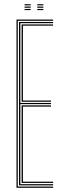

<svg xmlns="http://www.w3.org/2000/svg" viewBox="-20 -893 297 913"><path d="M58.5 0V-800H232.5V-794.2H64.5V-5.8H232.5V0ZM82.8 -23.2V-392H222.5V-386H89V-29H232.5V-23.2ZM70.5 -11.5V-788.5H232.5V-782.8H76.8V-403.5H222.5V-397.8H76.8V-17.2H232.5V-11.5ZM82.8 -409.2V-776.8H232.5V-771H89V-415H222.5V-409.2ZM157.2 -867.5V-873H186.2V-867.5ZM96.8 -845V-850.5H125.8V-845ZM96.8 -856.2V-861.8H125.8V-856.2ZM96.8 -867.5V-873H125.8V-867.5ZM157.2 -845V-850.5H186.2V-845ZM157.2 -856.2V-861.8H186.2V-856.2Z"/></svg>

Font: Big Shoulders Inline Display ExtraLight
Style: Regular
Weight: 250
Version: Version 2.002